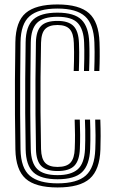

<svg xmlns="http://www.w3.org/2000/svg" viewBox="-20 -828 507 857"><path d="M236.8 8.7Q137.9 8.7 94.2 -30.7Q50.5 -70.1 48.7 -160.7Q47.3 -240.8 46.8 -316.4Q46.2 -392.1 46.7 -471.1Q47.2 -550 48.6 -640Q50.1 -732.1 94.9 -770.1Q139.7 -808.1 236.5 -808.1Q333.7 -808.1 377.4 -769Q421 -730 424.2 -639.3Q424.9 -623.4 425 -607.3Q425.2 -591.2 425.1 -575.2Q424.9 -559.1 424.6 -543.1Q424.2 -527 423.5 -511H400.6Q401.4 -532.3 401.8 -553.7Q402.3 -575.1 402.2 -596.5Q402.1 -617.9 401.3 -638.7Q398.3 -720 359.8 -754.9Q321.3 -789.8 236.5 -789.8Q151.6 -789.8 112.2 -755.7Q72.7 -721.7 71.6 -639.3Q70.6 -559.5 70.1 -479.8Q69.5 -400 69.9 -320.6Q70.2 -241.1 71.6 -161.4Q73.2 -77.1 113.5 -43.3Q153.9 -9.6 236.8 -9.6Q324.1 -9.6 363.2 -44.8Q402.3 -80.1 405.3 -161.4Q406.5 -191 406.4 -224.8Q406.2 -258.6 404.9 -294.2H427.8Q429.3 -252.7 429.2 -220Q429.1 -187.4 428.2 -160.7Q425.2 -70.3 380.9 -30.8Q336.7 8.7 236.8 8.7ZM236.8 -27.9Q161.9 -27.9 128.9 -58.9Q95.9 -89.9 94.5 -161.4Q93 -249.2 92.5 -324.6Q92 -400 92.6 -475.6Q93.1 -551.2 94.4 -639.3Q95.4 -710.8 128.7 -741.1Q161.9 -771.5 236.5 -771.5Q312.3 -771.5 344.1 -739.5Q375.9 -707.6 378.4 -637.7Q378.9 -623.6 379.2 -609.7Q379.4 -595.8 379.3 -580.8Q379.1 -565.9 378.8 -548.7Q378.4 -531.6 377.7 -511H354.8Q356 -542.9 356.2 -565.4Q356.5 -587.9 356.3 -604.9Q356.2 -621.9 355.5 -637.3Q353.5 -696.5 327.4 -724.8Q301.3 -753.1 236.5 -753.1Q172.7 -753.1 145.5 -726.1Q118.3 -699.2 117.4 -638.7Q116.4 -556.8 115.7 -481.3Q114.9 -405.7 115.2 -328.1Q115.5 -250.5 117.4 -162Q118.8 -100.7 146.2 -73.5Q173.6 -46.3 236.8 -46.3Q297.1 -46.3 326.8 -72.2Q356.5 -98.2 359.5 -163Q360.3 -180.2 360.5 -202.2Q360.8 -224.1 360.4 -247.9Q360.1 -271.7 359.1 -294.2H382Q383.1 -268.9 383.3 -245.4Q383.5 -221.9 383.4 -201Q383.2 -180.1 382.4 -162.4Q379.4 -91.4 346.2 -59.6Q313 -27.9 236.8 -27.9ZM236.8 -64.6Q186.4 -64.6 164 -87.4Q141.6 -110.2 140.6 -162Q138.9 -244.6 138.4 -319.7Q137.8 -394.9 138.3 -472.3Q138.8 -549.7 140.3 -638.7Q141.4 -689.6 163.4 -712.2Q185.3 -734.7 236.5 -734.7Q285.7 -734.7 308.1 -711.9Q330.6 -689.1 332.5 -636Q333.4 -616.3 333.5 -595.4Q333.5 -574.5 333.1 -553.1Q332.7 -531.8 331.9 -511H309Q309.9 -533.9 310.3 -555.1Q310.6 -576.2 310.6 -596.2Q310.5 -616.2 309.6 -636Q308.2 -679 291.3 -697.7Q274.3 -716.4 236.5 -716.4Q199.5 -716.4 181.9 -698.7Q164.3 -681 163.2 -637.7Q161.5 -558 160.9 -482.6Q160.2 -407.1 160.8 -329Q161.3 -250.8 163.2 -163Q164.3 -119.3 181.8 -101.1Q199.3 -82.9 236.8 -82.9Q277.7 -82.9 295 -102.4Q312.2 -121.9 313.6 -164Q314.9 -192.9 314.8 -226.3Q314.6 -259.7 313.3 -294.2H336.2Q337.5 -259.7 337.7 -225.9Q337.8 -192.1 336.5 -164Q334.6 -111.4 311.7 -88Q288.8 -64.6 236.8 -64.6Z"/></svg>

Font: Big Shoulders Inline Text Thin
Style: Regular
Weight: 100
Designer: Patric King
Foundry: XO Type Co
Version: Version 2.002